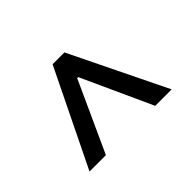

<svg xmlns="http://www.w3.org/2000/svg" viewBox="-125 -729 886 886"><g transform="rotate(45 318.5 -286.0)"><path d="M72.8 -247.6V-324.7L543.5 -554.2V-446.8L198.2 -289.1V-282.7L543.5 -125V-18.1Z"/></g></svg>

Font: Inter Display Medium
Style: Regular
Weight: 500
Designer: Rasmus Andersson
Foundry: rsms
Version: Version 4.001;git-9221beed3